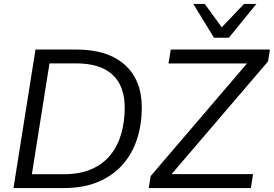

<svg xmlns="http://www.w3.org/2000/svg" viewBox="-20 -957 1393 977"><path d="M48.6 0 160.6 -705H367.5Q527.6 -705 614.3 -627.9Q701.1 -550.7 701.6 -410.4Q701.6 -325.4 677.9 -251.1Q654.2 -176.8 605 -120.4Q555.9 -64.1 480.9 -32.1Q405.9 0 302.3 0ZM142.2 -70.5H304.3Q388.1 -70.5 447.3 -97Q506.5 -123.4 543.5 -170.3Q580.6 -217.2 597.6 -278.6Q614.7 -340.1 614.7 -409.4Q614.7 -519.2 552.5 -576.9Q490.4 -634.5 367 -634.5H231.8ZM737 0 746.7 -61.1 1263.8 -665.5 1264.7 -634.1H837.3L849 -705H1353.5L1343.8 -644.4L826.6 -40L825.2 -70.9H1267.6L1256.4 0ZM1068.9 -765 963.6 -936.9H1022.1L1108.4 -818L1221.7 -936.9H1284.6L1144.6 -765Z"/></svg>

Font: Nunito Sans 12pt ExtraLight
Style: Italic
Weight: 200
Italic angle: -9°
Designer: Vernon Adams
Foundry: Vernon Adams
Version: Version 3.101;gftools[0.9.27]